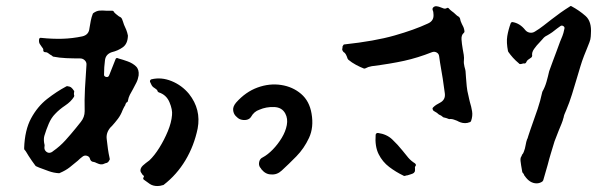

<svg xmlns="http://www.w3.org/2000/svg" viewBox="-20 -569 2064 644"><path d="M445 -316Q443 -303 437.5 -292Q432 -281 426 -270Q420 -260 415.5 -251Q411 -242 409 -231Q409 -227 404 -225Q404 -225 401 -220Q401 -216 398 -213Q396 -210 394.5 -206.5Q393 -203 391 -199Q385 -183 375.5 -170.5Q366 -158 356 -147Q355 -146 353.5 -144.5Q352 -143 350 -141Q335 -123 338 -102Q340 -84 342 -69.5Q344 -55 348 -37Q349 -34 347 -32Q345 -28 344 -27Q342 -25 342 -25Q339 -22 335 -22Q333 -21 327 -19Q326 -18 324 -18Q317 -17 312 -19Q307 -21 302 -23Q299 -25 295.5 -25.5Q292 -26 289 -27Q285 -29 283 -33Q283 -34 282.5 -34.5Q282 -35 282 -36Q280 -44 271.5 -46.5Q263 -49 256 -43Q252 -40 248.5 -37Q245 -34 241 -30Q228 -19 214 -8Q200 3 181 11Q180 12 179 12H178Q160 11 143.5 5Q127 -1 111 -7L102 -11Q101 -11 99 -13Q93 -21 87 -29.5Q81 -38 76 -46Q72 -52 69 -57.5Q66 -63 62 -67Q61 -68 61 -72Q63 -133 84.5 -172.5Q106 -212 138 -237Q170 -262 202 -279Q203 -280 206 -280Q215 -279 219.5 -275Q224 -271 227 -266Q229 -265 229 -261Q228 -259 228 -254Q228 -251 229 -249V-247Q229 -246 228.5 -245.5Q228 -245 228 -244Q218 -228 198.5 -215Q179 -202 165 -187Q152 -174 143.5 -154Q135 -134 129 -114Q126 -104 128 -90Q129 -86 129.5 -83Q130 -80 129 -76Q128 -66 135.5 -60Q143 -54 152 -58Q154 -59 155.5 -60Q157 -61 158 -62Q181 -78 199.5 -98.5Q218 -119 235 -140Q239 -145 243 -150Q247 -155 251 -160Q264 -176 264 -196Q263 -233 265 -272Q267 -311 270 -351Q271 -360 264.5 -366.5Q258 -373 249 -373Q225 -373 202 -374Q179 -375 159 -379Q157 -379 157 -380Q155 -382 152.5 -383.5Q150 -385 148 -386Q144 -389 140.5 -391.5Q137 -394 132 -394Q125 -394 125 -401Q126 -404 124 -406.5Q122 -409 120 -412Q117 -416 113.5 -421.5Q110 -427 111 -436Q111 -439 113 -441Q117 -443 118 -442Q156 -438 189.5 -439Q223 -440 256 -447Q278 -452 280 -474Q282 -487 284.5 -499.5Q287 -512 291 -522Q291 -523 293 -525Q304 -533 315 -533.5Q326 -534 337 -533H356Q361 -533 362 -529Q365 -525 369.5 -521.5Q374 -518 379 -514Q381 -513 383 -512Q385 -511 386 -510Q388 -508 389 -506Q391 -502 392.5 -496.5Q394 -491 396 -486Q400 -478 403.5 -469Q407 -460 409 -450V-448Q408 -422 392 -410.5Q376 -399 355 -394Q334 -387 332 -366Q329 -344 329 -320Q328 -313 335.5 -311Q343 -309 346 -316Q351 -329 356.5 -342.5Q362 -356 367 -369Q369 -376 375 -374L377 -373Q392 -369 408.5 -363Q425 -357 436 -346.5Q447 -336 445 -316ZM643 -138Q631 -80 602 -31.5Q573 17 529 51Q528 52 526 52Q517 55 508 55Q493 55 482.5 48Q472 41 463 34Q458 31 462 25Q463 23 463 22Q463 21 458 17Q455 13 452.5 8.5Q450 4 452 -3Q454 -9 459 -13.5Q464 -18 469 -22Q472 -24 475 -26.5Q478 -29 481 -31Q498 -47 514.5 -73.5Q531 -100 543 -129Q555 -158 557 -183Q559 -201 548.5 -226Q538 -251 513 -259Q512 -259 509 -262Q509 -263 507 -267Q504 -270 498 -274Q491 -278 488 -284.5Q485 -291 483 -295Q483 -299 484 -300Q486 -303 488 -303Q521 -311 555.5 -297Q590 -283 614 -254Q655 -202 643 -138Z M1025 -188Q1033 -142 1016.5 -106.5Q1000 -71 974 -44.5Q948 -18 925 3Q909 18 889 16Q871 16 857 -1Q855 -5 852 -8Q847 -16 849.5 -26.5Q852 -37 861 -41Q878 -50 895 -67.5Q912 -85 925 -106.5Q938 -128 942 -149.5Q946 -171 937 -188Q926 -209 899.5 -210Q873 -211 850 -201Q832 -195 822 -177Q817 -169 806.5 -167Q796 -165 785 -169Q778 -172 770.5 -180Q763 -188 762 -200Q761 -212 772 -225Q804 -261 844 -275.5Q884 -290 923 -284Q962 -278 990 -254Q1018 -230 1025 -188Z M1560 -163Q1558 -159 1555 -159Q1548 -156 1540 -156Q1532 -156 1525 -158.5Q1518 -161 1513 -164Q1507 -166 1502 -168Q1497 -170 1489 -170Q1488 -169 1487 -169.5Q1486 -170 1485 -170Q1481 -172 1477 -173Q1473 -174 1469 -175Q1467 -175 1465 -177Q1463 -179 1460 -181Q1457 -183 1454 -184Q1453 -184 1452 -185Q1449 -188 1445.5 -190.5Q1442 -193 1438 -195Q1433 -197 1432 -201Q1429 -205 1433 -209Q1438 -214 1443.5 -217.5Q1449 -221 1455 -224Q1475 -234 1472 -256Q1468 -285 1465 -305.5Q1462 -326 1456 -359L1453 -380Q1452 -389 1444.5 -393Q1437 -397 1429 -394Q1381 -375 1335.5 -365Q1290 -355 1227 -347Q1215 -345 1206 -340Q1205 -339 1201 -339Q1188 -344 1174 -351.5Q1160 -359 1148 -369Q1148 -370 1146 -372Q1140 -391 1133 -394Q1133 -394 1131 -396Q1127 -401 1128 -405Q1129 -408 1129 -414Q1130 -414 1130 -414.5Q1130 -415 1130 -415Q1132 -420 1135 -420Q1237 -431 1303.5 -450Q1370 -469 1415 -490Q1436 -499 1434 -521Q1434 -530 1431 -536Q1430 -541 1433 -544Q1438 -549 1445 -548Q1452 -547 1459 -544Q1464 -542 1468.5 -540.5Q1473 -539 1477 -541Q1483 -545 1486 -540Q1488 -538 1490.5 -535.5Q1493 -533 1496 -531Q1499 -529 1502 -526.5Q1505 -524 1508 -521Q1510 -519 1513 -516.5Q1516 -514 1520 -512Q1521 -511 1523 -507Q1524 -499 1529 -489Q1532 -484 1534.5 -478Q1537 -472 1538 -464Q1538 -460 1535 -458Q1527 -451 1528 -436.5Q1529 -422 1532 -405Q1534 -395 1535.5 -385Q1537 -375 1536 -366Q1535 -357 1538 -345Q1541 -335 1541.5 -330.5Q1542 -326 1543 -309Q1544 -295 1545.5 -279.5Q1547 -264 1551 -249Q1552 -243 1553.5 -237.5Q1555 -232 1556 -227Q1561 -211 1563.5 -195.5Q1566 -180 1560 -163ZM1375 -16Q1375 -13 1373 -11Q1371 -9 1372 -3Q1372 -1 1372 2Q1372 5 1371 7Q1370 8 1369.5 9Q1369 10 1368 11Q1364 14 1358 15.5Q1352 17 1347 19Q1344 19 1338 21H1336Q1334 21 1333 20Q1308 8 1285.5 -9Q1263 -26 1250 -52Q1237 -78 1240 -117Q1240 -119 1243 -122Q1244 -123 1248 -123Q1277 -119 1295.5 -101.5Q1314 -84 1330 -64Q1340 -51 1349.5 -40Q1359 -29 1372 -21Q1375 -18 1375 -16Z M1962 -456Q1962 -456 1961.5 -446.5Q1961 -437 1957 -427Q1953 -417 1948.5 -405.5Q1944 -394 1939 -382Q1932 -364 1926.5 -345.5Q1921 -327 1915 -307Q1907 -280 1898.5 -252.5Q1890 -225 1879 -199Q1877 -194 1874.5 -188.5Q1872 -183 1871 -178Q1871 -175 1870 -174Q1868 -165 1863.5 -154Q1859 -143 1854 -131Q1847 -114 1840 -95Q1834 -75 1828 -55.5Q1822 -36 1817 -16Q1813 -3 1809.5 10Q1806 23 1802 36Q1801 38 1799 40Q1790 46 1780 46Q1757 46 1740 21Q1739 21 1739 20.5Q1739 20 1739 20Q1738 17 1736.5 14.5Q1735 12 1733 10Q1733 10 1733 10Q1733 10 1732 9Q1731 4 1728 -14Q1725 -32 1726 -37Q1726 -40 1728 -43Q1730 -46 1731 -50Q1733 -52 1734.5 -54.5Q1736 -57 1737 -60Q1739 -65 1740.5 -70.5Q1742 -76 1743 -82Q1745 -94 1748 -102Q1750 -105 1750.5 -108Q1751 -111 1752 -113Q1756 -124 1759 -134Q1762 -144 1766 -154Q1775 -179 1783.5 -204Q1792 -229 1799 -261Q1799 -262 1800 -263Q1808 -277 1813 -294.5Q1818 -312 1822 -330Q1828 -347 1834 -363Q1840 -379 1846 -395Q1854 -418 1858.5 -429Q1863 -440 1866.5 -448.5Q1870 -457 1873 -472Q1875 -478 1869.5 -481.5Q1864 -485 1859 -481Q1856 -479 1853.5 -477Q1851 -475 1848 -473Q1841 -467 1832.5 -461Q1824 -455 1815 -450Q1806 -446 1800 -438Q1797 -434 1790 -427Q1780 -417 1771.5 -405Q1763 -393 1765 -382Q1765 -379 1762 -376L1759 -374Q1754 -371 1750.5 -368Q1747 -365 1745 -360Q1743 -356 1739 -356Q1735 -357 1731 -355Q1730 -355 1728.5 -354.5Q1727 -354 1725 -354Q1722 -354 1721 -356Q1709 -366 1700.5 -375.5Q1692 -385 1685 -395Q1685 -396 1684.5 -396.5Q1684 -397 1684 -397Q1678 -427 1681.5 -448Q1685 -469 1693 -491Q1695 -495 1699 -495Q1724 -491 1742 -468Q1748 -461 1757 -459.5Q1766 -458 1774 -463Q1789 -472 1803 -483Q1817 -494 1830 -504Q1844 -515 1859.5 -526Q1875 -537 1891 -547Q1894 -550 1897 -548Q1923 -534 1944 -515.5Q1965 -497 1962 -456Z"/></svg>

Font: Slackside One
Style: Regular
Weight: 400
Version: Version 1.000